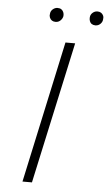

<svg xmlns="http://www.w3.org/2000/svg" viewBox="-56 -851 503 888"><g transform="rotate(5 195.0 -407.0)"><path d="M83 0 225 -658H270L127 0ZM171 -749Q161 -749 154 -753.5Q147 -758 143.5 -766.5Q140 -775 142 -784Q143 -797 153 -805.5Q163 -814 175 -814Q186 -814 192.5 -809.5Q199 -805 202.5 -797Q206 -789 205 -779Q203 -767 193.5 -758Q184 -749 171 -749ZM356 -749Q346 -749 339 -753.5Q332 -758 329 -766.5Q326 -775 327 -784Q328 -797 338 -805.5Q348 -814 360 -814Q370 -814 377 -809.5Q384 -805 387.5 -797Q391 -789 389 -779Q388 -767 378.5 -758Q369 -749 356 -749Z"/></g></svg>

Font: Ysabeau Office ExtraLight
Style: Italic
Weight: 250
Italic angle: -12°
Designer: Christian Thalmann (Catharsis Fonts)
Version: Version 2.001;gftools[0.9.30]; featfreeze: tnum,lnum,ss02